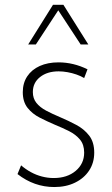

<svg xmlns="http://www.w3.org/2000/svg" viewBox="-20 -752 455 782"><path d="M51.3 -43 65.9 -78.6Q84.5 -62.5 106 -50.8Q127.4 -39.1 151.1 -33Q174.8 -26.9 198.7 -26.9Q253.4 -26.9 288.1 -55.9Q322.8 -85 322.8 -130.4Q322.8 -163.1 305.7 -183.6Q288.6 -204.1 261.5 -217.8Q234.4 -231.4 204.1 -243.7Q172.4 -257.3 142.1 -272.7Q111.8 -288.1 92.3 -312.7Q72.8 -337.4 72.8 -376.5Q72.8 -413.6 90.8 -440.9Q108.9 -468.3 141.8 -483.2Q174.8 -498 218.3 -498Q278.8 -498 336.4 -469.7L322.8 -434.1Q309.1 -442.4 291.5 -448.5Q273.9 -454.6 255.1 -458Q236.3 -461.4 218.8 -461.4Q172.4 -461.4 143.1 -438.2Q113.8 -415 113.8 -377Q113.8 -351.1 128.2 -333Q142.6 -314.9 167.7 -301.5Q192.9 -288.1 225.6 -274.4Q258.8 -260.3 290.5 -243.4Q322.3 -226.6 343 -200Q363.8 -173.3 363.8 -130.4Q363.8 -88.9 343 -57.4Q322.3 -25.9 285.6 -8.1Q249 9.8 201.2 9.8Q119.1 9.8 51.3 -43ZM339.8 -570.8H308.6L217.3 -710L126 -570.8H94.7L195.8 -732.4H238.3Z"/></svg>

Font: Kumbh Sans ExtraLight
Style: Regular
Weight: 250
Version: Version 1.005